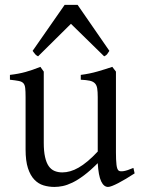

<svg xmlns="http://www.w3.org/2000/svg" viewBox="-20 -738 570 773"><path d="M522 -40Q503.9 -28.3 487.3 -18.3Q470.7 -8.3 456.5 -1Q442.4 6.3 431.6 10.5Q420.9 14.6 415 14.6Q397.9 14.6 387.2 -8.1Q376.5 -30.8 373.5 -81.1Q343.3 -50.8 318.1 -32Q293 -13.2 271.7 -2.9Q250.5 7.3 232.7 11Q214.8 14.6 199.2 14.6Q176.3 14.6 155.3 8.3Q134.3 2 118.2 -14.9Q102.1 -31.7 92.5 -61Q83 -90.3 83 -136.2V-347.2Q83 -370.6 81.5 -383.5Q80.1 -396.5 74 -403.1Q67.9 -409.7 55.2 -412.1Q42.5 -414.6 20 -417V-436.5Q37.6 -438.5 53 -441.4Q68.4 -444.3 82.8 -448.2Q97.2 -452.1 111.8 -457.3Q126.5 -462.4 142.6 -468.8L156.2 -449.7V-163.1Q156.2 -128.9 161.4 -106Q166.5 -83 176 -69.3Q185.5 -55.7 199.5 -49.8Q213.4 -43.9 231 -43.9Q246.6 -43.9 262.9 -48.6Q279.3 -53.2 296.6 -63.2Q314 -73.2 333 -89.1Q352.1 -105 373.5 -127.9V-347.2Q373.5 -369.1 371.3 -382.3Q369.1 -395.5 361.8 -402.8Q354.5 -410.2 341.1 -413.1Q327.6 -416 305.2 -417V-436.5Q340.3 -440.9 372.6 -450.2Q404.8 -459.5 432.1 -468.8L446.8 -449.7V-124Q446.8 -93.8 449 -74.7Q451.2 -55.7 458 -50.8Q463.9 -46.9 478 -49.1Q492.2 -51.3 517.1 -62ZM420.4 -533.2Q414.6 -523.9 411.1 -519.5Q407.7 -515.1 399.4 -511.2L265.6 -642.1L133.3 -511.2Q129.4 -513.2 126.7 -515.1Q124 -517.1 121.8 -519.5Q119.6 -522 117.2 -525.4Q114.7 -528.8 111.3 -533.2L240.2 -718.3H292.5Z"/></svg>

Font: Gentium Plus Viet
Style: Regular
Weight: 400
Designer: J. Victor Gaultney, Annie Olsen, Iska Routamaa, Becca Hirsbrunner
Foundry: SIL International
Version: Version 5.000